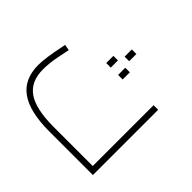

<svg xmlns="http://www.w3.org/2000/svg" viewBox="-140 -835 1040 1040"><g transform="rotate(45 380.5 -315.0)"><path d="M671 -500V0H337Q187 0 113.5 -52Q40 -104 40 -213Q40 -267 62 -370L66 -392L100 -386Q98 -377 86.5 -320Q75 -263 75 -213Q75 -120 137.5 -77Q200 -34 337 -34H636V-500ZM339 -630H374V-575H339ZM293 -535H328V-480H293ZM384 -535H419V-480H384Z"/></g></svg>

Font: Cairo ExtraLight
Style: Regular
Weight: 275
Designer: Mohamed Gaber, Accademia di Belle Arti di Urbino and others
Foundry: Kief Type Foundry, Accademia di Belle Arti di Urbino and others
Version: Version 3.011